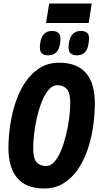

<svg xmlns="http://www.w3.org/2000/svg" viewBox="-20 -1065 564 1093"><path d="M232 8Q26 8 28 -230Q29 -297 40 -365Q51 -433 73 -494.5Q95 -556 129 -604Q163 -652 209.5 -680Q256 -708 317 -708Q522 -708 520 -470Q519 -403 508.5 -335Q498 -267 476 -205.5Q454 -144 420 -96Q386 -48 339 -20Q292 8 232 8ZM242 -120Q269 -120 290.5 -145Q312 -170 328.5 -210.5Q345 -251 356.5 -299Q368 -347 374 -393.5Q380 -440 380 -477Q380 -536 360.5 -558Q341 -580 307 -580Q280 -580 258 -555Q236 -530 219.5 -489.5Q203 -449 191.5 -401Q180 -353 174.5 -306Q169 -259 169 -223Q169 -163 188 -141.5Q207 -120 242 -120ZM417 -750Q393 -750 380 -763Q367 -776 371 -812Q376 -854 394 -871.5Q412 -889 440 -889Q466 -889 478.5 -875.5Q491 -862 485 -825Q481 -784 463.5 -767Q446 -750 417 -750ZM254 -750Q229 -750 216.5 -763Q204 -776 208 -812Q213 -854 230.5 -871.5Q248 -889 277 -889Q301 -889 314.5 -875.5Q328 -862 323 -825Q318 -783 300 -766.5Q282 -750 254 -750ZM242 -934 260 -1045H502L485 -934Z"/></svg>

Font: Georama SemiCondensed
Style: Bold Italic
Weight: 700
Width: 4
Italic angle: -9°
Designer: Jean-Baptiste Levee
Foundry: Production Type
Version: Version 1.000